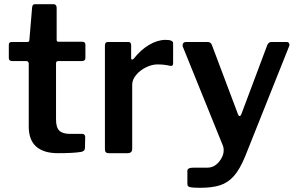

<svg xmlns="http://www.w3.org/2000/svg" viewBox="-20 -730 1422 915"><path d="M257 -439Q247 -439 247 -428V-161Q247 -123 262.5 -107.5Q278 -92 313 -92H372Q378 -92 382 -88Q386 -84 386 -78L385 -26Q385 -9 366 -6Q330 0 256 0Q188 0 152.5 -31.5Q117 -63 117 -127V-426Q117 -439 105 -439H38Q22 -439 22 -454V-517Q22 -530 37 -530H111Q120 -530 120 -540L133 -694Q134 -703 137 -706.5Q140 -710 147 -710H236Q242 -710 246 -705.5Q250 -701 250 -693V-540Q250 -531 259 -531H372Q387 -531 387 -517V-454Q387 -439 370 -439Z M480 -18V-513Q480 -530 494 -530H591Q605 -530 605 -515V-454Q605 -446 610 -446Q613 -446 618 -451Q651 -493 691 -516.5Q731 -540 769 -540Q805 -540 805 -524V-428Q805 -414 792 -416Q764 -423 730 -423Q704 -423 675.5 -409Q647 -395 628.5 -372.5Q610 -350 610 -326V-20Q610 0 587 0H498Q480 0 480 -18Z M873 148V84Q873 69 902 69H968Q1000 69 1023 42Q1046 15 1046 -15Q1046 -25 1043 -34L851 -508Q850 -510 850 -515Q850 -521 854.5 -525.5Q859 -530 866 -530H970Q977 -530 982.5 -526Q988 -522 990 -515L1114 -186Q1117 -177 1122 -177Q1127 -177 1131 -188L1254 -516Q1261 -530 1273 -530H1346Q1354 -530 1357.5 -523.5Q1361 -517 1358 -510L1148 16Q1123 77 1094.5 109Q1066 141 1028.5 153Q991 165 933 165Q899 165 886 162Q873 159 873 148Z"/></svg>

Font: n
Style: Regular
Weight: 600
Designer: Pablo Impallari, Rodrigo Fuenzalida
Foundry: Impallari Type
Version: Version 1.002; ttfautohint (v1.5)